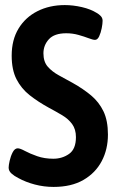

<svg xmlns="http://www.w3.org/2000/svg" viewBox="-20 -729 460 756"><path d="M191 7Q153 7 117 -2.5Q81 -12 52 -28Q36 -36 25 -46Q14 -56 14 -69Q14 -78 18 -96Q22 -114 30 -129.5Q38 -145 50 -145Q59 -145 78.5 -134.5Q98 -124 126.5 -114Q155 -104 190 -104Q225 -104 252 -123Q279 -142 279 -189Q279 -220 264 -240.5Q249 -261 224.5 -275.5Q200 -290 172 -305Q130 -328 97 -354Q64 -380 45 -417Q26 -454 26 -510Q26 -572 53 -616.5Q80 -661 127.5 -685Q175 -709 235 -709Q268 -709 302.5 -701Q337 -693 361 -678Q370 -673 377 -665.5Q384 -658 384 -647Q384 -636 380.5 -618Q377 -600 370.5 -586Q364 -572 354 -572Q346 -572 329 -578.5Q312 -585 289 -591.5Q266 -598 241 -598Q194 -598 172.5 -574.5Q151 -551 151 -519Q151 -486 168 -466.5Q185 -447 211.5 -432.5Q238 -418 267 -402Q308 -379 339 -353Q370 -327 387.5 -290.5Q405 -254 405 -199Q405 -141 380.5 -94.5Q356 -48 308.5 -20.5Q261 7 191 7Z"/></svg>

Font: Asap Condensed SemiBold
Style: Regular
Weight: 600
Width: 3
Designer: Pablo Cosgaya
Foundry: Omnibus-Type
Version: Version 3.001; ttfautohint (v1.8.4.7-5d5b)